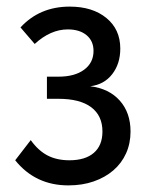

<svg xmlns="http://www.w3.org/2000/svg" viewBox="-20 -551 450 581"><path d="M42 -468Q100 -531 191 -531Q260 -531 302 -496.5Q344 -462 344 -404Q344 -358 319.5 -326.5Q295 -295 253 -290Q310 -283 342.5 -246.5Q375 -210 375 -153Q375 -117 361.5 -87Q348 -57 323 -35.5Q298 -14 263.5 -2Q229 10 187 10Q87 10 26 -66L73 -127Q96 -95 124 -80.5Q152 -66 190 -66Q238 -66 264 -88.5Q290 -111 290 -153Q290 -201 256 -226.5Q222 -252 157 -252H122V-319H157Q206 -319 234.5 -340Q263 -361 263 -397Q263 -427 242 -444.5Q221 -462 185 -462Q133 -462 85 -418Z"/></svg>

Font: Boldmen Medium
Style: Regular
Weight: 400
Designer: Matt McInerney, Pablo Impallari, Rodrigo Fuenzalida
Foundry: LIVING CONCEPT
Version: Version 1.000